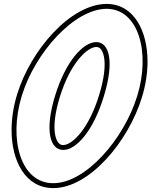

<svg xmlns="http://www.w3.org/2000/svg" viewBox="-20 -870 774 981"><path d="M91.2 -380C159.4 -603 359.9 -824 524.2 -825C688.2 -825 749.7 -601 681.2 -380C613.3 -158 416.5 67 251.8 66C85.8 66 23 -157 91.2 -380ZM261.2 -380C207.1 -203 235.5 -103 303.8 -104C369.8 -104 457.8 -202 511.2 -380C565 -556 538.9 -654 472.3 -655C404.3 -655 315 -556 261.2 -380ZM67.3 -387.3C48.3 -325.3 39.1 -263.3 39.1 -205.3C39 -49.4 108.9 91 251.7 91C436 92.1 635.9 -146.4 705.1 -372.6C724.3 -434.7 733.8 -497.2 733.8 -555.7C733.9 -709.9 665.5 -850 524.2 -850C340.6 -848.9 137 -615.2 67.3 -387.3ZM285.1 -372.7C338.7 -548.1 426 -629.7 472.1 -630C476 -629.9 478.8 -629.4 481.6 -628.6C508 -620.6 537.5 -551.5 487.3 -387.2C434 -209.7 348 -129 303.6 -129C299 -128.9 295.8 -129.4 292.6 -130.4C265.6 -138.4 235.1 -209.1 285.1 -372.7Z"/></svg>

Font: Nordica Plus
Style: NordicaClassicBkOblOl
Weight: 900
Version: Version 1.01